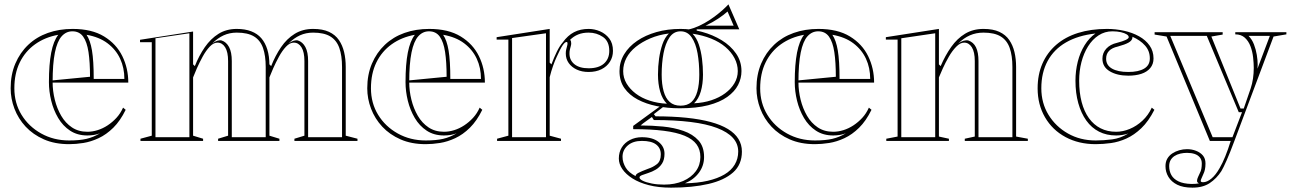

<svg xmlns="http://www.w3.org/2000/svg" viewBox="-20 -648 5950 883"><path d="M314 -515Q402 -515 458.5 -480.5Q515 -446 542.5 -390Q570 -334 570 -268H219V-278L394 -295Q394 -362 387 -408.5Q380 -455 362.5 -479.5Q345 -504 313 -504Q284 -504 263.5 -481Q243 -458 232.5 -406.5Q222 -355 222 -270Q222 -230 232 -189.5Q242 -149 261.5 -115.5Q281 -82 311 -62Q341 -42 382 -42Q405 -42 429 -49.5Q453 -57 475 -71.5Q497 -86 515.5 -106Q534 -126 546 -153L558 -143Q533 -92 501 -60.5Q469 -29 433.5 -12.5Q398 4 363.5 9.5Q329 15 298 15Q232 15 182 -7Q132 -29 98 -65.5Q64 -102 46.5 -148Q29 -194 29 -242Q29 -305 50.5 -355.5Q72 -406 110 -442Q148 -478 200 -496.5Q252 -515 314 -515ZM46 -242Q46 -174 79 -120Q112 -66 169.5 -34Q227 -2 298 -2Q346 -2 378 -9.5Q410 -17 440 -35Q427 -30 412.5 -27.5Q398 -25 382 -25Q336 -25 302.5 -47Q269 -69 247.5 -105.5Q226 -142 215.5 -185Q205 -228 205 -270Q205 -352 215.5 -406Q226 -460 248 -488Q187 -477 141.5 -444.5Q96 -412 71 -361Q46 -310 46 -242ZM411 -285H552Q552 -336 532.5 -378Q513 -420 474.5 -449Q436 -478 378 -488Q395 -463 403 -416Q411 -369 411 -285Z M626 0V-10L678 -24V-454H624V-465L868 -503V-352L876 -344Q895 -392 922 -431Q949 -470 985 -492.5Q1021 -515 1069 -515Q1107 -515 1135.5 -504Q1164 -493 1182 -472Q1200 -451 1209.5 -420Q1219 -389 1219 -349V-24L1265 -10V0H983V-10L1029 -24V-367Q1029 -409 1015.5 -430.5Q1002 -452 980 -452Q962 -452 944.5 -433.5Q927 -415 912 -387.5Q897 -360 885.5 -334Q874 -308 868 -292V-24L914 -10V0ZM1334 0V-10L1380 -24V-367Q1380 -409 1366.5 -430.5Q1353 -452 1331 -452Q1313 -452 1295.5 -433.5Q1278 -415 1263 -387.5Q1248 -360 1236.5 -334Q1225 -308 1219 -292V-352L1227 -344Q1246 -392 1272.5 -431Q1299 -470 1335.5 -492.5Q1372 -515 1420 -515Q1464 -515 1493 -501.5Q1522 -488 1538.5 -464Q1555 -440 1562.5 -408.5Q1570 -377 1570 -340V-24L1624 -10V0ZM695 -17H851V-495L695 -472ZM1046 -17H1202V-340Q1202 -392 1189.5 -427.5Q1177 -463 1148 -480.5Q1119 -498 1069 -498Q1036 -498 1008.5 -485.5Q981 -473 956 -448Q968 -457 979 -460.5Q990 -464 999 -462Q1021 -455 1033.5 -431.5Q1046 -408 1046 -367ZM1397 -17H1553V-340Q1553 -392 1540.5 -427.5Q1528 -463 1499 -480.5Q1470 -498 1420 -498Q1387 -498 1359.5 -485.5Q1332 -473 1307 -448Q1319 -457 1330 -460.5Q1341 -464 1350 -462Q1372 -455 1384.5 -431.5Q1397 -408 1397 -367Z M1954 -515Q2042 -515 2098.5 -480.5Q2155 -446 2182.5 -390Q2210 -334 2210 -268H1859V-278L2034 -295Q2034 -362 2027 -408.5Q2020 -455 2002.5 -479.5Q1985 -504 1953 -504Q1924 -504 1903.5 -481Q1883 -458 1872.5 -406.5Q1862 -355 1862 -270Q1862 -230 1872 -189.5Q1882 -149 1901.5 -115.5Q1921 -82 1951 -62Q1981 -42 2022 -42Q2045 -42 2069 -49.5Q2093 -57 2115 -71.5Q2137 -86 2155.5 -106Q2174 -126 2186 -153L2198 -143Q2173 -92 2141 -60.5Q2109 -29 2073.5 -12.5Q2038 4 2003.5 9.5Q1969 15 1938 15Q1872 15 1822 -7Q1772 -29 1738 -65.5Q1704 -102 1686.5 -148Q1669 -194 1669 -242Q1669 -305 1690.5 -355.5Q1712 -406 1750 -442Q1788 -478 1840 -496.5Q1892 -515 1954 -515ZM1686 -242Q1686 -174 1719 -120Q1752 -66 1809.5 -34Q1867 -2 1938 -2Q1986 -2 2018 -9.5Q2050 -17 2080 -35Q2067 -30 2052.5 -27.5Q2038 -25 2022 -25Q1976 -25 1942.5 -47Q1909 -69 1887.5 -105.5Q1866 -142 1855.5 -185Q1845 -228 1845 -270Q1845 -352 1855.5 -406Q1866 -460 1888 -488Q1827 -477 1781.5 -444.5Q1736 -412 1711 -361Q1686 -310 1686 -242ZM2051 -285H2192Q2192 -336 2172.5 -378Q2153 -420 2114.5 -449Q2076 -478 2018 -488Q2035 -463 2043 -416Q2051 -369 2051 -285Z M2266 0V-10L2318 -24V-466H2264V-477L2508 -515V-360L2516 -352Q2528 -384 2541 -410.5Q2554 -437 2568 -453Q2591 -485 2620 -500Q2649 -515 2687 -515Q2714 -515 2739.5 -504Q2765 -493 2782 -471Q2799 -449 2799 -414Q2799 -386 2785 -364Q2771 -342 2746 -329.5Q2721 -317 2687 -317Q2656 -317 2632.5 -328Q2609 -339 2595.5 -358Q2582 -377 2582 -402Q2582 -412 2584 -420.5Q2586 -429 2588 -436Q2590 -443 2590 -448Q2590 -455 2586 -455Q2578 -455 2567.5 -439.5Q2557 -424 2540 -386Q2532 -369 2523.5 -345Q2515 -321 2508 -293V-24L2560 -10V0ZM2491 -495 2335 -473V-17H2491ZM2687 -498Q2660 -498 2639 -489.5Q2618 -481 2602 -465Q2605 -461 2606 -457.5Q2607 -454 2607 -448Q2607 -443 2605 -436Q2603 -429 2601 -420.5Q2599 -412 2599 -402Q2599 -371 2622 -352.5Q2645 -334 2687 -334Q2733 -334 2757.5 -355.5Q2782 -377 2782 -414Q2782 -458 2753 -478Q2724 -498 2687 -498Z M3066 215Q3008 215 2963.5 203.5Q2919 192 2888.5 172.5Q2858 153 2842 129.5Q2826 106 2826 81Q2826 52 2839.5 30Q2853 8 2877.5 -4.5Q2902 -17 2932 -17Q2981 -17 3008.5 4.5Q3036 26 3036 59Q3036 87 3024.5 104.5Q3013 122 2996 132Q2979 142 2961.5 147.5Q2944 153 2932.5 157.5Q2921 162 2921 168Q2921 176 2936.5 183.5Q2952 191 2977.5 196Q3003 201 3034 201Q3084 201 3121.5 184.5Q3159 168 3180 139.5Q3201 111 3201 74Q3201 40 3183.5 16Q3166 -8 3129 -23.5Q3092 -39 3033 -46.5Q2974 -54 2892 -54V-69L3025 -166L3035 -160L2987 -123L2995 -113Q3073 -113 3136.5 -106.5Q3200 -100 3248 -87Q3296 -74 3328 -54.5Q3360 -35 3376 -9Q3392 17 3392 49Q3392 109 3351.5 145Q3311 181 3238 198Q3165 215 3066 215ZM3106 -150Q3050 -150 3000.5 -160Q2951 -170 2912.5 -190.5Q2874 -211 2851.5 -243Q2829 -275 2829 -321Q2829 -363 2850.5 -398.5Q2872 -434 2910 -460Q2948 -486 2999 -500.5Q3050 -515 3110 -515Q3159 -515 3208.5 -501.5Q3258 -488 3299 -463Q3340 -438 3365 -402Q3390 -366 3390 -321Q3390 -288 3374.5 -257.5Q3359 -227 3325 -202.5Q3291 -178 3237 -164Q3183 -150 3106 -150ZM3110 -162Q3141 -162 3159.5 -178.5Q3178 -195 3187 -227.5Q3196 -260 3196 -305Q3196 -358 3188 -403Q3180 -448 3161 -476Q3142 -504 3110 -504Q3078 -504 3059 -476Q3040 -448 3031.5 -403Q3023 -358 3023 -305Q3023 -261 3032 -228.5Q3041 -196 3060 -179Q3079 -162 3110 -162ZM3184 -494 3121 -510Q3144 -510 3170 -519Q3196 -528 3220.5 -542Q3245 -556 3266.5 -572Q3288 -588 3304.5 -603Q3321 -618 3330 -628L3380 -513H3184ZM2903 162Q2903 154 2916 147Q2929 140 2961 128Q2983 121 3001 107Q3019 93 3019 62Q3019 33 2997.5 16.5Q2976 0 2932 0Q2891 0 2867 21Q2843 42 2843 73Q2843 87 2847 99.5Q2851 112 2858 123.5Q2865 135 2876.5 144.5Q2888 154 2903 162ZM3130 195Q3189 194 3234.5 183.5Q3280 173 3311.5 154.5Q3343 136 3359 109Q3375 82 3375 49Q3375 13 3350.5 -14Q3326 -41 3277.5 -59.5Q3229 -78 3156.5 -87Q3084 -96 2987 -96L2978 -110L2938 -81L2926 -71Q2978 -71 3029 -66Q3080 -61 3123 -46Q3166 -31 3192 -2.5Q3218 26 3218 74Q3218 114 3194.5 146Q3171 178 3130 195ZM3047 -171Q3026 -192 3016 -227Q3006 -262 3006 -305Q3006 -343 3011 -378.5Q3016 -414 3026.5 -444.5Q3037 -475 3056 -494Q3009 -488 2970.5 -471.5Q2932 -455 2904 -432.5Q2876 -410 2861 -381.5Q2846 -353 2846 -321Q2846 -290 2861.5 -264Q2877 -238 2904 -217.5Q2931 -197 2968 -185Q3005 -173 3047 -171ZM3172 -173Q3215 -175 3251.5 -187Q3288 -199 3315 -219Q3342 -239 3357.5 -265Q3373 -291 3373 -321Q3373 -352 3358 -380.5Q3343 -409 3316 -432Q3289 -455 3250.5 -470.5Q3212 -486 3165 -493Q3184 -473 3194 -443Q3204 -413 3208.5 -377.5Q3213 -342 3213 -305Q3213 -262 3203 -227.5Q3193 -193 3172 -173ZM3225 -530H3354L3326 -595Q3308 -579 3282.5 -562Q3257 -545 3225 -530Z M3744 -515Q3832 -515 3888.5 -480.5Q3945 -446 3972.5 -390Q4000 -334 4000 -268H3649V-278L3824 -295Q3824 -362 3817 -408.5Q3810 -455 3792.5 -479.5Q3775 -504 3743 -504Q3714 -504 3693.5 -481Q3673 -458 3662.5 -406.5Q3652 -355 3652 -270Q3652 -230 3662 -189.5Q3672 -149 3691.5 -115.5Q3711 -82 3741 -62Q3771 -42 3812 -42Q3835 -42 3859 -49.5Q3883 -57 3905 -71.5Q3927 -86 3945.5 -106Q3964 -126 3976 -153L3988 -143Q3963 -92 3931 -60.5Q3899 -29 3863.5 -12.5Q3828 4 3793.5 9.5Q3759 15 3728 15Q3662 15 3612 -7Q3562 -29 3528 -65.5Q3494 -102 3476.5 -148Q3459 -194 3459 -242Q3459 -305 3480.5 -355.5Q3502 -406 3540 -442Q3578 -478 3630 -496.5Q3682 -515 3744 -515ZM3476 -242Q3476 -174 3509 -120Q3542 -66 3599.5 -34Q3657 -2 3728 -2Q3776 -2 3808 -9.5Q3840 -17 3870 -35Q3857 -30 3842.5 -27.5Q3828 -25 3812 -25Q3766 -25 3732.5 -47Q3699 -69 3677.5 -105.5Q3656 -142 3645.5 -185Q3635 -228 3635 -270Q3635 -352 3645.5 -406Q3656 -460 3678 -488Q3617 -477 3571.5 -444.5Q3526 -412 3501 -361Q3476 -310 3476 -242ZM3841 -285H3982Q3982 -336 3962.5 -378Q3943 -420 3904.5 -449Q3866 -478 3808 -488Q3825 -463 3833 -416Q3841 -369 3841 -285Z M4707 -10V0H4417V-10L4463 -20V-367Q4463 -409 4449.5 -430.5Q4436 -452 4414 -452Q4396 -452 4377.5 -433Q4359 -414 4343.5 -387Q4328 -360 4316 -333.5Q4304 -307 4298 -292V-20L4344 -10V0H4056V-10L4108 -20V-466H4054V-477L4298 -515V-352L4306 -344Q4327 -393 4354.5 -432Q4382 -471 4418.5 -493Q4455 -515 4503 -515Q4547 -515 4576 -501.5Q4605 -488 4621.5 -464Q4638 -440 4645.5 -408.5Q4653 -377 4653 -340V-20ZM4125 -17H4281V-495L4125 -472ZM4480 -17H4636V-340Q4636 -392 4623.5 -427.5Q4611 -463 4582 -480.5Q4553 -498 4503 -498Q4469 -498 4440.5 -485.5Q4412 -473 4387 -448Q4399 -457 4411 -460.5Q4423 -464 4433 -462Q4457 -454 4468.5 -430.5Q4480 -407 4480 -367Z M5019 15Q4941 15 4880.5 -17.5Q4820 -50 4786 -108.5Q4752 -167 4752 -242Q4752 -305 4774 -355.5Q4796 -406 4837.5 -442Q4879 -478 4938 -496.5Q4997 -515 5071 -515Q5111 -515 5149.5 -506.5Q5188 -498 5218.5 -481Q5249 -464 5267 -438.5Q5285 -413 5285 -379Q5285 -353 5270 -335Q5255 -317 5229 -308.5Q5203 -300 5169 -300Q5118 -300 5084 -320Q5050 -340 5050 -378Q5050 -405 5068 -424.5Q5086 -444 5117 -451Q5171 -465 5171 -477Q5171 -484 5161.5 -490Q5152 -496 5135 -500Q5118 -504 5096 -504Q5061 -504 5032.5 -485.5Q5004 -467 4984 -435Q4964 -403 4953.5 -362.5Q4943 -322 4943 -277Q4943 -222 4954.5 -178.5Q4966 -135 4988 -104.5Q5010 -74 5041.5 -58Q5073 -42 5113 -42Q5144 -42 5175.5 -55Q5207 -68 5234 -93Q5261 -118 5277 -153L5289 -143Q5262 -90 5229 -58.5Q5196 -27 5160.5 -11Q5125 5 5089 10Q5053 15 5019 15ZM5188 -479V-474Q5186 -461 5170 -452Q5154 -443 5121 -434Q5067 -422 5067 -378Q5067 -348 5094 -332.5Q5121 -317 5169 -317Q5216 -317 5242 -332.5Q5268 -348 5268 -379Q5268 -397 5262.5 -411.5Q5257 -426 5246 -438.5Q5235 -451 5220.5 -461Q5206 -471 5188 -479ZM4769 -242Q4769 -174 4802 -120Q4835 -66 4891.5 -34Q4948 -2 5019 -2Q5056 -2 5094.5 -7Q5133 -12 5169 -34Q5157 -30 5142.5 -27.5Q5128 -25 5113 -25Q5069 -25 5034.5 -42.5Q5000 -60 4976 -93.5Q4952 -127 4939 -173.5Q4926 -220 4926 -277Q4926 -322 4936.5 -364Q4947 -406 4968 -440Q4989 -474 5018 -494Q4938 -485 4882.5 -453Q4827 -421 4798 -367.5Q4769 -314 4769 -242Z M5464 215Q5421 215 5394 201.5Q5367 188 5353.5 165.5Q5340 143 5340 116Q5340 96 5348.5 81.5Q5357 67 5371.5 57.5Q5386 48 5403.5 43Q5421 38 5439 38Q5461 38 5480.5 45.5Q5500 53 5512 67Q5524 81 5524 104Q5524 119 5521.5 131Q5519 143 5514 153Q5509 165 5505.5 172.5Q5502 180 5502 184Q5502 190 5513 190Q5531 190 5551 173.5Q5571 157 5589 125Q5602 103 5615 71Q5628 39 5640 0H5544L5345 -480L5290 -489V-500H5603V-489L5551 -480L5685 -149H5700L5732 -242Q5739 -263 5742.5 -287Q5746 -311 5746 -335Q5746 -357 5743 -384Q5740 -411 5731 -435Q5722 -459 5705 -474.5Q5688 -490 5661 -490V-500H5896V-490L5837 -480L5657 0Q5637 54 5621.5 89Q5606 124 5597 139Q5575 173 5543.5 194Q5512 215 5464 215ZM5357 116Q5357 139 5367 157Q5377 175 5399.5 186Q5422 197 5459 198Q5468 198 5476.5 197.5Q5485 197 5494 195Q5485 191 5485 184Q5485 176 5490 165.5Q5495 155 5498 148Q5503 139 5505 128Q5507 117 5507 104Q5507 87 5498 76Q5489 65 5474 60Q5459 55 5439 55Q5423 55 5408 58.5Q5393 62 5381.5 69.5Q5370 77 5363.5 88.5Q5357 100 5357 116ZM5557 -17H5648L5692 -132H5677L5530 -483H5362ZM5722 -483Q5738 -467 5747 -443.5Q5756 -420 5760 -395.5Q5764 -371 5764 -350Q5764 -345 5763.5 -341Q5763 -337 5763 -332L5820 -483Z"/></svg>

Font: Kalnia Glaze Thin SemiBold
Style: Regular
Weight: 600
Version: Version 1.110